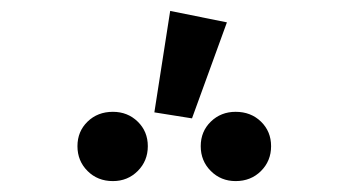

<svg xmlns="http://www.w3.org/2000/svg" viewBox="-20 -949 640 352"><path d="M396 -908 332 -732 263 -743 292 -929ZM251 -681Q251 -654 232.5 -635.5Q214 -617 187 -617Q159 -617 140.5 -635.5Q122 -654 122 -681Q122 -708 140.5 -726Q159 -744 187 -744Q214 -744 232.5 -726Q251 -708 251 -681ZM477 -681Q477 -654 458.5 -635.5Q440 -617 412 -617Q385 -617 366.5 -635.5Q348 -654 348 -681Q348 -708 366.5 -726Q385 -744 412 -744Q440 -744 458.5 -726Q477 -708 477 -681Z"/></svg>

Font: Fira Mono Medium
Style: Regular
Weight: 500
Designer: Carrois Corporate & Edenspiekermann AG
Foundry: Carrois Corporate GbR & Edenspiekermann AG
Version: Version 3.206